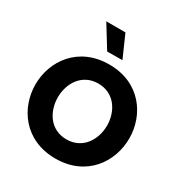

<svg xmlns="http://www.w3.org/2000/svg" viewBox="-225 -1168 1278 1345"><g transform="rotate(30 414.5 -495.5)"><path d="M478 -822 399 -1001H244L355 -821ZM415 10C666 10 794 -181 794 -371C794 -559 666 -750 415 -750C164 -750 35 -559 35 -371C35 -181 164 10 415 10ZM415 -145C283 -145 216 -257 216 -371C216 -484 283 -596 415 -596C546 -596 614 -484 614 -371C614 -257 546 -145 415 -145Z"/></g></svg>

Font: Be Vietnam Pro ExtraBold
Style: Regular
Weight: 800
Designer: Lam Bao, Tony Le, Vietanh Nguyen
Foundry: Yellow Type Foundry
Version: Version 1.002